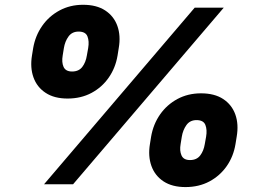

<svg xmlns="http://www.w3.org/2000/svg" viewBox="-20 -759 1075 791"><path d="M258.3 -353Q203.6 -353 168 -376.5Q132.3 -399.9 117.9 -440.2Q103.5 -480.5 111.8 -530.8L116.7 -561Q125.5 -611.8 153.6 -652.1Q181.6 -692.4 225.1 -715.8Q268.6 -739.3 322.3 -739.3Q377.9 -739.3 413.6 -715.8Q449.2 -692.4 463.6 -652.1Q478 -611.8 469.2 -561L464.4 -530.8Q456.1 -480 428.2 -439.7Q400.4 -399.4 356.9 -376.2Q313.5 -353 258.3 -353ZM276.9 -464.4Q304.7 -464.4 319.1 -483.4Q333.5 -502.4 337.9 -530.8L343.3 -561Q348.1 -589.4 340.3 -609.1Q332.5 -628.9 303.7 -628.9Q276.9 -628.9 262.2 -608.6Q247.6 -588.4 243.2 -561L238.3 -530.8Q233.4 -502.4 241.9 -483.4Q250.5 -464.4 276.9 -464.4ZM744.1 11.7Q689.5 11.7 653.8 -11.7Q618.2 -35.2 603.8 -75.4Q589.4 -115.7 597.7 -165.5L602.5 -195.8Q611.3 -247.1 639.4 -287.4Q667.5 -327.6 710.9 -351.1Q754.4 -374.5 808.1 -374.5Q863.8 -374.5 899.4 -351.1Q935.1 -327.6 949.5 -287.4Q963.9 -247.1 955.1 -195.8L950.2 -165.5Q941.9 -114.7 914.1 -74.7Q886.2 -34.7 842.8 -11.5Q799.3 11.7 744.1 11.7ZM762.7 -99.6Q790.5 -99.6 804.9 -118.7Q819.3 -137.7 823.7 -165.5L829.1 -195.8Q834 -224.1 826.2 -244.1Q818.4 -264.2 789.6 -264.2Q762.7 -264.2 748 -243.7Q733.4 -223.1 729 -195.8L724.1 -165.5Q719.2 -137.7 727.8 -118.7Q736.3 -99.6 762.7 -99.6ZM161.6 0 782.2 -727.5H901.9L281.2 0Z"/></svg>

Font: Inter 20pt Black
Style: Italic
Weight: 900
Italic angle: -9.3988°
Version: Version 4.001;git-66647c0bb